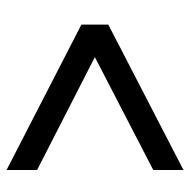

<svg xmlns="http://www.w3.org/2000/svg" viewBox="-17 -648 579 585"><g transform="rotate(-90 272.5 -355.5)"><path d="M47 -86V-178L391 -356L47 -532V-625L490 -397V-315Z"/></g></svg>

Font: LXGW 975 Gothic SC
Style: Regular
Weight: 400
Version: Version 2.01;February 25, 2021